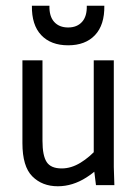

<svg xmlns="http://www.w3.org/2000/svg" viewBox="-20 -649 478 673"><path d="M58.6 -147.5V-437.5H128.9V-155.3Q128.9 -103.5 143.6 -81.1Q158.2 -58.6 196.3 -58.6Q229.5 -58.6 262.2 -78.6Q294.9 -98.6 323.2 -130.9L358.4 -100.6Q331.1 -57.6 282.7 -26.9Q234.4 3.9 182.6 3.9Q127.9 3.9 93.3 -30.8Q58.6 -65.4 58.6 -147.5ZM308.6 -62.5V-437.5H378.9V-63.5L380.9 0H316.4ZM91.8 -628.9H153.3Q152.3 -591.8 169.9 -572.3Q187.5 -552.7 218.8 -552.7Q250 -552.7 267.6 -572.3Q285.2 -591.8 284.2 -628.9H345.7Q346.7 -561.5 313 -525.9Q279.3 -490.2 218.8 -490.2Q158.2 -490.2 124.5 -525.9Q90.8 -561.5 91.8 -628.9Z"/></svg>

Font: Sudo Var
Style: Regular
Weight: 400
Monospace: yes
Designer: Jens Kutilek
Foundry: Jens Kutilek
Version: Version 0.065;FEAKit 1.0